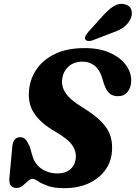

<svg xmlns="http://www.w3.org/2000/svg" viewBox="-20 -965 706 998"><path d="M315.5 13Q260 13 227.5 1Q195 -11 177.2 -23.2Q159.5 -35.5 149 -35.5Q138 -35.5 125.2 -23.5Q112.5 -11.5 98 0.2Q83.5 12 66.5 12Q25.5 12 28.5 -36L43.5 -197.5Q46.5 -252 85.5 -252Q102.5 -252 113.2 -239.5Q124 -227 134.5 -203L147.5 -158.5Q160 -112 196 -87.8Q232 -63.5 279 -63.5Q319 -63.5 343.5 -83.2Q368 -103 373 -136.5Q379.5 -174.5 356.2 -209Q333 -243.5 266 -281.5Q189 -326.5 156 -378.2Q123 -430 131.5 -501.5Q138 -559.5 172.2 -608Q206.5 -656.5 268.2 -685.8Q330 -715 420 -715Q498.5 -715 553.2 -689.8Q608 -664.5 635.8 -625Q663.5 -585.5 662 -543Q661 -510.5 643.2 -487.8Q625.5 -465 593.5 -465Q567 -465 550.2 -478.5Q533.5 -492 521 -527L510 -563Q497.5 -603 471.5 -623.8Q445.5 -644.5 410 -644.5Q364 -644.5 336.5 -619.5Q309 -594.5 303.5 -556.5Q297.5 -517 320.8 -481.8Q344 -446.5 407 -408Q472.5 -368 507.8 -331.5Q543 -295 554.5 -256.8Q566 -218.5 561.5 -173Q556.5 -119 524.2 -77Q492 -35 438.5 -11Q385 13 315.5 13ZM510.5 -878.5Q540.5 -913 569.5 -931.8Q598.5 -950.5 629.5 -942.5Q656.5 -935.5 663.2 -912.2Q670 -889 657.5 -864.5Q644 -838.5 620.8 -822.2Q597.5 -806 559 -793L460.5 -755Q449 -751 438.2 -752.2Q427.5 -753.5 423.5 -760.5Q419 -769 424.2 -778.2Q429.5 -787.5 438 -798Z"/></svg>

Font: Fraunces 9pt Soft
Style: Bold Italic
Weight: 700
Italic angle: -16°
Version: Version 1.000;[b76b70a41]